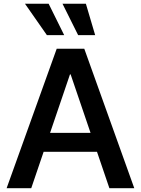

<svg xmlns="http://www.w3.org/2000/svg" viewBox="-20 -982 735 1002"><path d="M143.1 0H14.6L275.9 -727.5H419.9L680.7 0H550.8L348.6 -593.8H345.2ZM160.2 -288.6H534.7V-189.9H160.2ZM224.6 -798.8 110.4 -962.4H233.9L314.9 -798.8ZM387.7 -798.8 306.2 -962.4H428.2L476.6 -798.8Z"/></svg>

Font: Inter Cardless Tabular Medium
Style: Regular
Weight: 500
Designer: Rasmus Andersson
Foundry: rsms
Version: Version 4.000;git-4fc901f